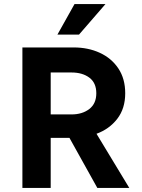

<svg xmlns="http://www.w3.org/2000/svg" viewBox="-20 -923 696 943"><path d="M90 0V-690H342Q413 -690 470.5 -663.5Q528 -637 561.5 -586.5Q595 -536 595 -465Q595 -390 556 -339.5Q517 -289 454 -266L615 0H458L321 -246H229V0ZM229 -361H331Q384 -361 418.5 -387.5Q453 -414 453 -465Q453 -516 419 -541.5Q385 -567 331 -567H229ZM262 -753 346 -903H498L368 -753Z"/></svg>

Font: Radio Canada SemiBold
Style: Regular
Weight: 600
Designer: Charles Daoud, Etienne Aubert Bonn, Alexandre Saumier Demers, Jacques Le Bailly
Foundry: Radio-Canada
Version: Version 2.104; ttfautohint (v1.8.4.7-5d5b);gftools[0.9.28.de